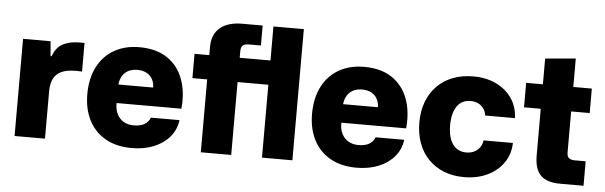

<svg xmlns="http://www.w3.org/2000/svg" viewBox="-48 -891 3349 1063"><g transform="rotate(5 1627.0 -359.5)"><path d="M58 0V-540H211L218 -458H224Q242 -509 280.5 -528Q319 -547 368 -547Q377 -547 384.5 -547Q392 -547 399 -547V-388Q393 -388 384.5 -388.5Q376 -389 365 -389Q314 -389 284 -374.5Q254 -360 241 -333.5Q228 -307 227 -268V0Z M710 10Q624 10 563.5 -24.5Q503 -59 471 -121Q439 -183 439 -266Q439 -353 471.5 -417Q504 -481 564 -515.5Q624 -550 704 -550Q799 -550 860 -508.5Q921 -467 947.5 -395Q974 -323 965 -231H605Q604 -194 617.5 -168.5Q631 -143 654.5 -129.5Q678 -116 710 -116Q748 -116 770.5 -130Q793 -144 801 -167H960Q953 -113 919.5 -73.5Q886 -34 832 -12Q778 10 710 10ZM605 -319 591 -334H814L799 -319Q801 -354 789.5 -377Q778 -400 756 -412Q734 -424 704 -424Q673 -424 651 -411.5Q629 -399 617 -375Q605 -351 605 -319Z M1093 0V-405H1011V-540H1093V-586Q1093 -655 1136.5 -692Q1180 -729 1260 -729H1373V-618H1305Q1284 -618 1273 -609Q1262 -600 1262 -577V-540H1433V-729H1602V0H1433V-405H1262V0Z M1959 10Q1873 10 1812.5 -24.5Q1752 -59 1720 -121Q1688 -183 1688 -266Q1688 -353 1720.5 -417Q1753 -481 1813 -515.5Q1873 -550 1953 -550Q2048 -550 2109 -508.5Q2170 -467 2196.5 -395Q2223 -323 2214 -231H1854Q1853 -194 1866.5 -168.5Q1880 -143 1903.5 -129.5Q1927 -116 1959 -116Q1997 -116 2019.5 -130Q2042 -144 2050 -167H2209Q2202 -113 2168.5 -73.5Q2135 -34 2081 -12Q2027 10 1959 10ZM1854 -319 1840 -334H2063L2048 -319Q2050 -354 2038.5 -377Q2027 -400 2005 -412Q1983 -424 1953 -424Q1922 -424 1900 -411.5Q1878 -399 1866 -375Q1854 -351 1854 -319Z M2556 10Q2494 10 2444 -10Q2394 -30 2358 -67Q2322 -104 2303 -155.5Q2284 -207 2284 -271Q2284 -334 2303.5 -385.5Q2323 -437 2359.5 -474Q2396 -511 2447 -530.5Q2498 -550 2560 -550Q2632 -550 2687 -523.5Q2742 -497 2774.5 -450Q2807 -403 2809 -340H2644Q2640 -365 2627.5 -381Q2615 -397 2597 -405Q2579 -413 2557 -413Q2531 -413 2512 -403Q2493 -393 2480.5 -374Q2468 -355 2461.5 -329Q2455 -303 2455 -270Q2455 -221 2468 -189.5Q2481 -158 2503.5 -142.5Q2526 -127 2556 -127Q2583 -127 2602 -137Q2621 -147 2632.5 -163.5Q2644 -180 2647 -202H2810Q2808 -138 2774.5 -90.5Q2741 -43 2684.5 -16.5Q2628 10 2556 10Z M3090 0Q3016 0 2981.5 -34.5Q2947 -69 2947 -144V-404H2854V-540H2947V-683L3116 -698V-540H3219V-404H3116V-176Q3116 -153 3127.5 -144.5Q3139 -136 3158 -136H3220V0Z"/></g></svg>

Font: Mona Sans ExtraLight ExtraBold
Style: Regular
Weight: 800
Version: Version 2.000